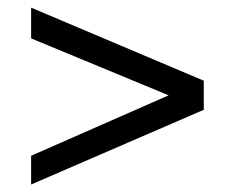

<svg xmlns="http://www.w3.org/2000/svg" viewBox="-20 -598 624 512"><path d="M523.4 -305.2 63 -106V-182.6L429.7 -343.8L63 -495.6V-577.6L523.4 -382.8Z"/></svg>

Font: Saysettha OT
Style: Regular
Weight: 400
Designer: John M. Durdin and Silvain Dupertuis
Foundry: Lao Script for Windows
Version: Version 2.000